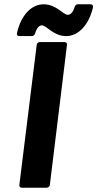

<svg xmlns="http://www.w3.org/2000/svg" viewBox="-20 -862 453 894"><path d="M70 0C69 5 73 12 81 12H197C202 12 211 8 212 0L292 -654C293 -659 289 -666 281 -666H165C160 -666 152 -662 151 -654ZM288 -694C347 -694 395 -749 413 -828C415 -839 407 -842 402 -842H341C336 -842 330 -837 328 -831C319 -800 305 -793 296 -793C273 -793 243 -842 183 -842C124 -842 77 -788 59 -708C57 -697 64 -694 69 -694H129C134 -694 141 -699 143 -705C152 -736 165 -744 175 -744C197 -744 228 -694 288 -694Z"/></svg>

Font: Falling Sky
Style: BdObl
Weight: 700
Designer: Paul D. Hunt
Foundry: Adobe Systems Incorporated
Version: Version 1.02